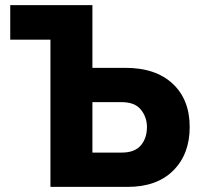

<svg xmlns="http://www.w3.org/2000/svg" viewBox="-20 -730 785 750"><path d="M177 0V-575H20V-710H341V-465H470Q588 -465 654.5 -403Q721 -341 721 -234Q721 -128 657 -64Q593 0 479 0ZM341 -134H456Q506 -134 530 -162Q554 -190 554 -234Q554 -272 530.5 -301.5Q507 -331 455 -331H341Z"/></svg>

Font: Raleway ExtraBold
Style: Regular
Weight: 800
Designer: Matt McInerney, Pablo Impallari, Rodrigo Fuenzalida
Foundry: Matt McInerney, Pablo Impallari, Rodrigo Fuenzalida
Version: Version 4.026